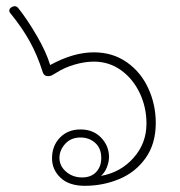

<svg xmlns="http://www.w3.org/2000/svg" viewBox="-20 -612 580 620"><path d="M483 -215Q483 -148 450.5 -102Q418 -56 365.5 -34Q313 -12 254 -12Q203 -12 175.5 -38Q148 -64 148 -101Q148 -141 173.5 -167.5Q199 -194 240 -194Q281 -194 306.5 -167.5Q332 -141 332 -105Q332 -89 325 -71.5Q318 -54 306 -44Q369 -55 411 -102Q453 -149 453 -213Q453 -266 431 -312Q409 -358 370.5 -385.5Q332 -413 283 -413Q254 -413 221 -403.5Q188 -394 160 -376Q152 -371 147 -368.5Q142 -366 136 -366Q122 -366 118 -379Q101 -433 76.5 -477.5Q52 -522 13 -570Q10 -573 10 -577Q10 -584 16 -588Q22 -592 27 -592Q33 -592 38 -587Q67 -551 98 -498Q129 -445 142 -402Q217 -443 283 -443Q344 -443 389.5 -411Q435 -379 459 -326.5Q483 -274 483 -215ZM307 -102Q307 -133 287.5 -150.5Q268 -168 240 -168Q209 -168 190.5 -147.5Q172 -127 172 -102Q172 -76 193.5 -57.5Q215 -39 245 -39Q274 -39 290.5 -56.5Q307 -74 307 -102Z"/></svg>

Font: Mali ExtraLight
Style: Regular
Weight: 275
Version: Version 1.000; ttfautohint (v1.6)